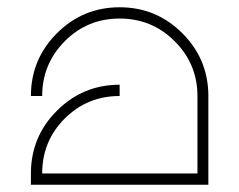

<svg xmlns="http://www.w3.org/2000/svg" viewBox="-20 -752 658 528"><path d="M553 -488V-261V-244H65V-275Q65 -376 136.5 -447.5Q208 -519 309 -519V-488Q220 -488 158 -426Q96 -364 96 -275H523V-488Q523 -576 460.5 -638.5Q398 -701 309 -701Q220 -701 158 -638.5Q96 -576 96 -488H65Q65 -589 136.5 -660.5Q208 -732 309 -732Q410 -732 481.5 -660.5Q553 -589 553 -488Z"/></svg>

Font: Neo
Style: Regular
Weight: 400
Version: Version 1.1